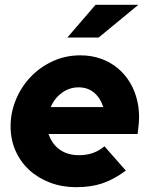

<svg xmlns="http://www.w3.org/2000/svg" viewBox="-20 -767 626 798"><path d="M24 0ZM503 -58Q453 -21 405.5 -5Q358 11 296 11Q238 11 188 -8Q138 -27 101.5 -60.5Q65 -94 44.5 -140.5Q24 -187 24 -242Q24 -299 46 -352.5Q68 -406 107 -447Q146 -488 199 -512.5Q252 -537 314 -537Q360 -537 399.5 -523Q439 -509 470 -483Q501 -457 522 -421Q543 -385 552 -341Q558 -312 558 -280Q558 -269 557 -255Q556 -241 552 -210H182Q196 -168 228.5 -145Q261 -122 309 -122Q371 -122 414 -159Q437 -133 458.5 -108.5Q480 -84 503 -58ZM307 -404Q268 -404 237 -381Q206 -358 191 -322H409Q398 -359 371.5 -381.5Q345 -404 307 -404ZM377 -747H555L390 -611H260Z"/></svg>

Font: Rosa Sans Black
Style: Italic
Weight: 900
Italic angle: -12°
Designer: Pentagram / MCKL
Foundry: Pentagram / MCKL
Version: Version 1.005;September 16, 2019;FontCreator 11.5.0.2425 64-